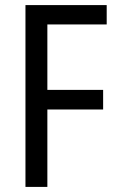

<svg xmlns="http://www.w3.org/2000/svg" viewBox="-20 -800 462 754"><path d="M166 -66H80V-780H399V-704H166V-447H385V-370H166Z"/></svg>

Font: Noto Sans Malayalam UI Condensed
Style: Regular
Weight: 400
Width: 3
Designer: Jelle Bosma - Monotype Design Team
Foundry: Monotype Imaging Inc.
Version: Version 2.104; ttfautohint (v1.8.4.7-5d5b)